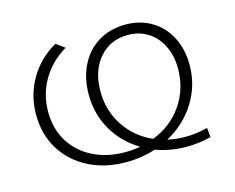

<svg xmlns="http://www.w3.org/2000/svg" viewBox="-81 -648 947 774"><g transform="rotate(-15 392.5 -261.0)"><path d="M56 -273Q56 -354 95.5 -421.5Q135 -489 205 -529L241 -503Q177 -465 141.5 -404.5Q106 -344 106 -271Q106 -201 138.5 -147.5Q171 -94 230 -64Q289 -34 365 -34Q398 -34 428 -40Q360 -80 321 -147Q282 -214 282 -297Q282 -365 309 -418.5Q336 -472 385 -501.5Q434 -531 497 -531Q558 -531 605.5 -503Q653 -475 679.5 -424Q706 -373 706 -307Q706 -222 661.5 -151Q617 -80 541 -39Q578 -31 614 -31Q660 -31 708 -43L712 -4Q661 9 609 9Q543 9 482 -13Q422 6 359 6Q270 6 201.5 -29.5Q133 -65 94.5 -128Q56 -191 56 -273ZM487 -57Q565 -87 611 -153.5Q657 -220 657 -305Q657 -358 636.5 -400Q616 -442 579.5 -465Q543 -488 496 -488Q422 -488 376.5 -435Q331 -382 331 -297Q331 -215 373.5 -151.5Q416 -88 487 -57Z"/></g></svg>

Font: Goldbeck Next Light
Style: Regular
Weight: 300
Designer: Julieta Ulanovsky
Foundry: Julieta Ulanovsky
Version: Version 7.200